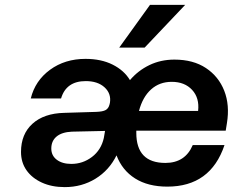

<svg xmlns="http://www.w3.org/2000/svg" viewBox="-20 -755 953 786"><path d="M738 -735 572 -560H468L594 -735ZM665 9Q586 9 533 -24.5Q480 -58 457 -119Q427 -58 371 -23.5Q315 11 245 11Q192 11 151.5 -7.5Q111 -26 88.5 -58Q66 -90 66 -133Q66 -206 113 -248.5Q160 -291 243 -293L374 -297Q401 -298 412.5 -304.5Q424 -311 428 -326L430 -334Q436 -372 408 -397.5Q380 -423 331 -423Q251 -423 230 -352H106Q124 -425 185 -469.5Q246 -514 330 -514Q394 -514 441 -490.5Q488 -467 512 -427Q545 -466 591.5 -488.5Q638 -511 694 -511Q771 -511 823 -476.5Q875 -442 898 -383.5Q921 -325 909 -251L904 -220H538Q538 -216 538 -211Q538 -88 657 -88Q738 -88 769 -161H899Q842 9 665 9ZM683 -420Q633 -420 598.5 -389Q564 -358 549 -301H791Q797 -354 766.5 -387Q736 -420 683 -420ZM190 -147Q190 -118 212.5 -101Q235 -84 272 -84Q319 -84 356.5 -112.5Q394 -141 405 -190L410 -219L274 -216Q233 -214 211.5 -196Q190 -178 190 -147Z"/></svg>

Font: Overused Grotesk SemiBold
Style: Italic
Weight: 600
Italic angle: -10°
Version: Version 0.003